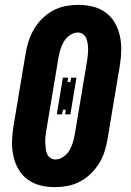

<svg xmlns="http://www.w3.org/2000/svg" viewBox="-20 -763 540 791"><path d="M207 8Q176 8 147 1Q118 -6 94.5 -23Q71 -40 56.5 -65Q42 -90 35.5 -118.5Q29 -147 29.5 -178Q30 -209 35 -240L86 -545Q90 -570 98.5 -595.5Q107 -621 121 -644.5Q135 -668 155 -687.5Q175 -707 199.5 -720Q224 -733 250.5 -738Q277 -743 302 -743Q333 -743 362 -736Q391 -729 414.5 -712Q438 -695 452.5 -670Q467 -645 473.5 -616.5Q480 -588 479.5 -557Q479 -526 474 -495L423 -190Q419 -165 411 -139.5Q403 -114 388.5 -90.5Q374 -67 354 -47.5Q334 -28 309.5 -15Q285 -2 258.5 3Q232 8 207 8ZM208 -106Q225 -106 241 -117Q257 -128 266 -143.5Q275 -159 280 -175.5Q285 -192 288 -209L339 -514Q341 -526 342 -538Q343 -550 343 -561.5Q343 -573 341 -584.5Q339 -596 335 -606Q331 -616 321.5 -622.5Q312 -629 301 -629Q284 -629 268 -618Q252 -607 243 -591.5Q234 -576 229 -559.5Q224 -543 221 -526L170 -221Q168 -209 167 -197Q166 -185 166.5 -173.5Q167 -162 168.5 -150.5Q170 -139 174 -129Q178 -119 187.5 -112.5Q197 -106 208 -106ZM236 -292H214L239 -443H261L258 -425H270L273 -443H295L270 -292H248L251 -311H239Z"/></svg>

Font: Iosevka Curly Slab Heavy
Style: Italic
Weight: 900
Italic angle: -9°
Monospace: yes
Designer: Belleve Invis
Foundry: Belleve Invis
Version: Version 22.1.2; ttfautohint (v1.8.4)